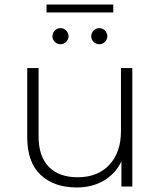

<svg xmlns="http://www.w3.org/2000/svg" viewBox="-20 -822 709 846"><path d="M318 4Q218 4 159 -51.5Q100 -107 100 -217V-522H150V-221Q150 -133 195 -87Q240 -41 322 -41Q411 -41 462 -96Q513 -151 513 -244V-522H563V0H515V-111Q489 -57 438 -26.5Q387 4 318 4ZM247 -627Q232 -627 221.5 -637.5Q211 -648 211 -662Q211 -677 221.5 -687.5Q232 -698 247 -698Q261 -698 271.5 -687.5Q282 -677 282 -662Q282 -648 271.5 -637.5Q261 -627 247 -627ZM418 -627Q403 -627 392.5 -637.5Q382 -648 382 -662Q382 -677 392.5 -687.5Q403 -698 418 -698Q432 -698 442.5 -687.5Q453 -677 453 -662Q453 -648 442.5 -637.5Q432 -627 418 -627ZM185 -767V-802H479V-767Z"/></svg>

Font: Montserrat Light
Style: Regular
Weight: 300
Designer: Julieta Ulanovsky
Foundry: Julieta Ulanovsky
Version: Version 9.000; ttfautohint (v1.8.4.7-5d5b)